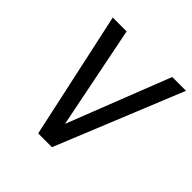

<svg xmlns="http://www.w3.org/2000/svg" viewBox="-171 -775 911 911"><g transform="rotate(45 284.5 -319.5)"><path d="M77.5 -639H170.5L274 -122L476.5 -639H569L308.5 0H216Z"/></g></svg>

Font: Karla Medium
Style: Italic
Weight: 500
Italic angle: -8°
Designer: Jonathan Pinhorn
Version: Version 2.001